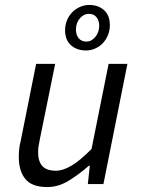

<svg xmlns="http://www.w3.org/2000/svg" viewBox="-20 -744 568 776"><path d="M398 0H335L343 -74H339Q299 -39 257.5 -13.5Q216 12 171 12Q109 12 82.5 -20.5Q56 -53 56 -109Q56 -126 57.5 -141Q59 -156 64 -176L126 -486H203L142 -186Q138 -166 136 -154Q134 -142 134 -129Q134 -92 151 -73Q168 -54 206 -54Q235 -54 270 -75Q305 -96 350 -142L419 -486H495ZM327 -540Q291 -540 267 -561Q243 -582 243 -622Q243 -643 250.5 -661.5Q258 -680 271.5 -694Q285 -708 303 -716Q321 -724 341 -724Q377 -724 400.5 -703Q424 -682 424 -642Q424 -621 416.5 -602.5Q409 -584 396 -570Q383 -556 365 -548Q347 -540 327 -540ZM339 -688Q318 -688 302.5 -669.5Q287 -651 287 -625Q287 -603 298 -589.5Q309 -576 329 -576Q350 -576 365.5 -595Q381 -614 381 -640Q381 -661 370 -674.5Q359 -688 339 -688Z"/></svg>

Font: mr_Source Sans Pro
Style: Italic
Weight: 400
Italic angle: -11°
Designer: Paul D. Hunt
Foundry: Adobe Systems Incorporated
Version: Version 1.036;July 10, 2024;FontCreator 11.5.0.2430 64-bit